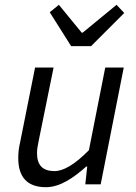

<svg xmlns="http://www.w3.org/2000/svg" viewBox="-20 -767 568 799"><path d="M187 -716 276 -575H359L497 -713L465 -747L324 -631H320L225 -747ZM399 0 495 -486H418L350 -142C291 -82 244 -55 207 -55C157 -55 134 -80 134 -130C134 -147 137 -161 142 -186L203 -486H126L64 -176C58 -150 56 -132 56 -109C56 -35 89 12 171 12C230 12 286 -27 339 -74H343L335 0Z"/></svg>

Font: Cambridge Sans Italic
Style: Regular
Weight: 400
Italic angle: -11°
Version: Version 2.000;PS 002.000;hotconv 1.0.88;makeotf.lib2.5.64775